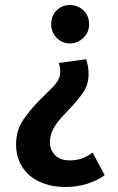

<svg xmlns="http://www.w3.org/2000/svg" viewBox="-20 -498 472 765"><path d="M241 247Q194 247 157 234Q120 221 95 198.5Q70 176 57 145Q44 114 44 78Q44 24 70 -16.5Q96 -57 140 -101Q162 -123 177 -137.5Q192 -152 201.5 -164Q211 -176 215.5 -187Q220 -198 220 -212Q220 -230 214 -247L323 -262Q327 -251 330 -235.5Q333 -220 333 -204Q333 -162 312.5 -131.5Q292 -101 257 -64Q237 -43 222.5 -27Q208 -11 198.5 4.5Q189 20 184 35.5Q179 51 179 70Q179 99 199 120Q219 141 258 141Q283 141 304.5 134Q326 127 349 110L397 200Q367 222 326.5 234.5Q286 247 241 247ZM335 -401Q335 -369 312 -347Q289 -325 259 -325Q228 -325 206 -347Q184 -369 184 -401Q184 -436 206 -457Q228 -478 259 -478Q289 -478 312 -457Q335 -436 335 -401Z"/></svg>

Font: Ek Mukta
Style: Bold
Weight: 700
Designer: Girish Dalvi and Yashodeep Gholap
Foundry: Ek Type
Version: Version 2.538;PS 1.002;hotconv 16.6.51;makeotf.lib2.5.65220;